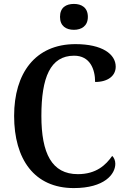

<svg xmlns="http://www.w3.org/2000/svg" viewBox="-20 -949 645 979"><path d="M357 -797C395 -797 428 -816 428 -863C428 -911 395 -929 357 -929C317 -929 286 -911 286 -863C286 -816 317 -797 357 -797ZM356 10C513 10 568 -61 568 -114C568 -131 561 -146 552 -154C520 -108 471 -61 377 -61C244 -61 191 -167 191 -358C191 -553 236 -665 358 -665C439 -665 465 -596 465 -531C531 -531 570 -563 570 -609C570 -673 501 -724 365 -724C159 -724 52 -575 52 -358C52 -137 155 10 356 10Z"/></svg>

Font: Noto Serif Devanagari SemiCondensed SemiBold
Style: Regular
Weight: 600
Width: 4
Designer: Universal Thirst, Indian Type Foundry and the Monotype Design Team
Foundry: Monotype Imaging Inc.
Version: Version 2.004